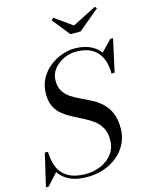

<svg xmlns="http://www.w3.org/2000/svg" viewBox="-170 -1063 911 1166"><g transform="rotate(-15 286.0 -480.0)"><path d="M233 14.5Q174.5 14.5 134.2 -1.2Q94 -17 69.2 -45.5Q44.5 -74 32.8 -112.2Q21 -150.5 19.5 -195.5H39Q40 -154.5 49.8 -119.8Q59.5 -85 81.2 -59.5Q103 -34 138.8 -19.8Q174.5 -5.5 227.5 -5.5Q280.5 -5.5 325 -25.5Q369.5 -45.5 396.2 -82Q423 -118.5 423 -168Q423 -213 406.5 -243.2Q390 -273.5 362.8 -294.2Q335.5 -315 303 -331.2Q270.5 -347.5 238 -364.2Q205.5 -381 178.2 -402.8Q151 -424.5 134.5 -456.2Q118 -488 118 -535Q118 -591.5 141.2 -633.5Q164.5 -675.5 201 -703.8Q237.5 -732 278.5 -746Q319.5 -760 355 -760Q419 -760 463.5 -736Q508 -712 531.2 -666Q554.5 -620 554.5 -554.5H535Q535 -614 515.2 -655.2Q495.5 -696.5 456.8 -717.8Q418 -739 360 -739Q321 -739 283 -721.5Q245 -704 220.2 -672.8Q195.5 -641.5 195.5 -599.5Q195.5 -559 212.2 -532.8Q229 -506.5 256.2 -488.5Q283.5 -470.5 316.5 -455.5Q349.5 -440.5 382.2 -423Q415 -405.5 442.2 -380Q469.5 -354.5 486.2 -316Q503 -277.5 503 -219.5Q503 -167 481.5 -124Q460 -81 422.5 -50Q385 -19 336.2 -2.2Q287.5 14.5 233 14.5ZM-28.5 10 19.5 -195.5H39V-141.5Q44 -121.5 49.5 -104.2Q55 -87 62 -71L-11.5 10ZM535 -554.5 541 -598Q536.5 -621.5 530 -642.2Q523.5 -663 511.5 -686L582.5 -760H599.5L554.5 -554.5ZM356 -850 267.5 -960.5 281 -973.5 390.5 -895 541 -972 552.5 -960.5 420 -850Z"/></g></svg>

Font: Bodoni Moda
Style: Italic
Weight: 400
Italic angle: -13°
Designer: Owen Earl
Foundry: indestructible type
Version: Version 2.005